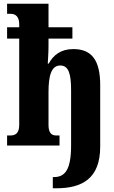

<svg xmlns="http://www.w3.org/2000/svg" viewBox="-20 -780 610 1029"><path d="M263 229H282C419 229 517 178 517 6V-324C517 -458 471 -517 373 -517C306 -517 266 -485 241 -439H236C237 -461 240 -498 240 -534V-573H368V-634H240V-760H18V-706H37C63 -706 83 -691 83 -650V-634H18V-573H83V-110C83 -67 63 -54 37 -54H18V0H299V-54H281C257 -54 240 -67 240 -110V-286C240 -372 254 -429 303 -429C348 -429 361 -384 361 -296V-1C361 129 329 169 269 169H263Z"/></svg>

Font: Noto Serif Condensed ExtraBold
Style: Regular
Weight: 800
Width: 3
Designer: Monotype Design Team
Foundry: Monotype Imaging Inc.
Version: Version 2.013